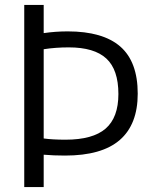

<svg xmlns="http://www.w3.org/2000/svg" viewBox="-20 -760 628 780"><path d="M78.5 -740H157.5V-625.5Q206.5 -632.5 255 -632.5Q398 -632.5 468.8 -570.8Q539.5 -509 539.5 -379.5Q539.5 -254.5 466.5 -191.2Q393.5 -128 244 -128Q198 -128 157.5 -131.5V0H78.5ZM461 -378Q461 -477 412 -522.2Q363 -567.5 259.5 -567.5Q205.5 -567.5 157.5 -560V-197.5Q193.5 -192.5 246 -192.5Q357 -192.5 409 -237.5Q461 -282.5 461 -378Z"/></svg>

Font: Encode Sans Semi Condensed
Style: Regular
Weight: 400
Width: 4
Designer: Multiple Designers
Foundry: Impallari Type
Version: Version 2.000